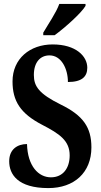

<svg xmlns="http://www.w3.org/2000/svg" viewBox="-20 -951 515 981"><path d="M201 -784V-771H259C314 -811 397 -886 417 -921V-931H283C267 -886 227 -829 201 -784ZM227 10C359 10 447 -69 447 -198C447 -300 405 -361 290 -417C179 -472 153 -510 153 -568C153 -632 185 -668 233 -668C294 -668 327 -599 327 -532C398 -532 426 -559 426 -605C426 -663 369 -724 249 -724C133 -724 44 -651 44 -535C44 -435 84 -371 196 -313C285 -267 336 -232 336 -157C336 -92 302 -45 240 -45C177 -45 121 -102 118 -215C70 -215 27 -189 27 -127C27 -60 71 10 227 10Z"/></svg>

Font: Noto Serif Georgian ExtraCondensed Bold
Style: Regular
Weight: 700
Width: 2
Designer: Monotype Design Team, Akaki Razmadze
Foundry: Google LLC
Version: Version 2.003